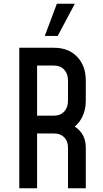

<svg xmlns="http://www.w3.org/2000/svg" viewBox="-20 -1005 549 1025"><path d="M83 0V-750H268Q345.5 -750 391.8 -702Q438 -654 438 -575V-467.5Q438 -415.5 416.8 -375.8Q395.5 -336 356.5 -313.5L351 -343Q392.5 -327.5 415.2 -295Q438 -262.5 438 -217.5V0H343V-217.5Q343 -251.5 322.8 -272Q302.5 -292.5 268 -292.5H178V0ZM178 -387.5H268Q302.5 -387.5 322.8 -409.5Q343 -431.5 343 -467.5V-575Q343 -611 322.8 -633Q302.5 -655 268 -655H178ZM219 -813 283.5 -985H379.5L288 -813Z"/></svg>

Font: Mohave Light Medium
Style: Regular
Weight: 500
Version: Version 2.003